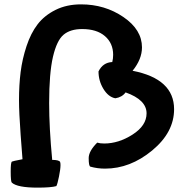

<svg xmlns="http://www.w3.org/2000/svg" viewBox="-20 -770 851 879"><path d="M29 15Q29 -25 34 -30Q36 -32 83 -41Q82 -50 74.5 -152.5Q67 -255 67 -312Q67 -381 74.5 -440.5Q82 -500 101.5 -559Q121 -618 152 -658.5Q183 -699 234 -724.5Q285 -750 351 -750Q460 -750 545 -692Q630 -634 630 -553Q630 -499 587 -446Q777 -409 777 -270Q777 -164 676.5 -81Q576 2 461 2Q426 2 394 -7Q386 -9 386 -46Q386 -78 425 -117Q438 -113 457 -113Q523 -113 587 -154Q651 -195 651 -251Q651 -313 555 -347Q539 -325 508 -320Q476 -326 453.5 -363Q431 -400 431 -443Q451 -484 494 -486Q498 -502 498 -519Q498 -572 460.5 -604.5Q423 -637 356 -637Q302 -637 271 -611Q240 -585 222.5 -510Q205 -435 205 -298Q205 -185 219 -38Q249 -38 255 -29Q257 -25 257 -14Q257 4 250 38.5Q243 73 238 82Q214 89 152 89Q59 89 34 66Q29 61 29 15Z"/></svg>

Font: Gorditas
Style: Regular
Weight: 400
Designer: Gustavo Dipre (gbrenda1987@gmail.com)
Foundry: Gustavo Dipre (gbrenda1987@gmail.com)
Version: Version 1.001